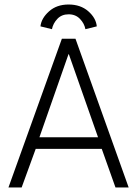

<svg xmlns="http://www.w3.org/2000/svg" viewBox="-20 -832 609 852"><path d="M159.5 -715Q163.5 -751 197.5 -781.5Q231.5 -812 284.5 -812Q337.5 -812 371.8 -782Q406 -752 409.5 -715L359 -702.5Q354.5 -727.5 335 -748Q315.5 -768.5 284.5 -768.5Q253.5 -768.5 234.5 -748.2Q215.5 -728 210.5 -702.5ZM254.5 -660H315L551 0H492.5L431.5 -171.5H138.5L76 0H17.5ZM155 -223H415L285.5 -591.5H284Z"/></svg>

Font: League Spartan Light
Style: Regular
Weight: 277
Foundry: The League of Moveable Type
Version: Version 2.002